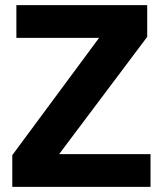

<svg xmlns="http://www.w3.org/2000/svg" viewBox="-20 -730 637 750"><path d="M28 0V-124L367 -582H44V-710H555V-586L211 -128H568V0Z"/></svg>

Font: Geist
Style: Bold
Weight: 400
Designer: Basement.studio, Andrés Briganti, Mateo Zaragoza
Foundry: Basement.studio, Vercel, Andrés Briganti, Guido Ferreyra, Mateo Zaragoza
Version: Version 1.401